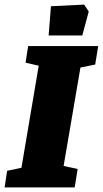

<svg xmlns="http://www.w3.org/2000/svg" viewBox="-45 -813 446 833"><path d="M304 -520 231 -93 292 -80 279 0H-25L-14 -72L48 -85L123 -528L66 -541L77 -613H381L368 -533ZM176 -786 320 -793 340 -763 312 -659H166Z"/></svg>

Font: Grenze Black
Style: Italic
Weight: 900
Italic angle: -10°
Designer: Renata Polastri
Foundry: Omnibus-Type
Version: Version 1.002; ttfautohint (v1.8)